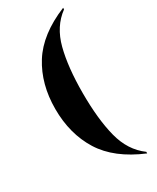

<svg xmlns="http://www.w3.org/2000/svg" viewBox="-230 -840 856 1047"><g transform="rotate(-30 198.0 -316.5)"><path d="M366 142Q198 72 125.5 -44.5Q53 -161 53 -318Q53 -474 125.5 -590Q198 -706 366 -775V-765Q284 -705 255 -593Q226 -481 226 -318Q226 -153 255 -40.5Q284 72 366 132Z"/></g></svg>

Font: Noto Serif Display SemiCondensed ExtraBold
Style: Regular
Weight: 800
Width: 4
Designer: Monotype Design Team
Foundry: Monotype Imaging Inc.
Version: Version 2.009